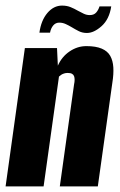

<svg xmlns="http://www.w3.org/2000/svg" viewBox="-23 -667 430 687"><path d="M-3 0 66 -495H181L184 -432Q198 -464 226 -483Q254 -502 286 -502Q320 -502 341 -493Q362 -484 371.5 -467Q381 -450 382.5 -426Q384 -402 379 -371L327 0H191L242 -365Q244 -374 244 -381.5Q244 -389 242 -394.5Q240 -400 234.5 -403Q229 -406 219 -406Q212 -406 206 -404Q200 -402 195.5 -399Q191 -396 188 -393L133 0ZM288 -549Q272 -549 259 -555.5Q246 -562 233 -570Q223 -576 212 -581Q201 -586 189 -586Q176 -586 167.5 -576Q159 -566 156 -550H118Q124 -594 146.5 -620.5Q169 -647 199 -647Q216 -647 229.5 -641.5Q243 -636 255 -629Q266 -623 276.5 -618Q287 -613 298 -613Q313 -613 321 -622Q329 -631 333 -644H375Q368 -598 340.5 -573.5Q313 -549 288 -549Z"/></svg>

Font: Alumni Sans ExtraBold
Style: Italic
Weight: 800
Italic angle: -8°
Designer: Robert E. Leuschke
Foundry: Robert E. Leuschke
Version: Version 1.016